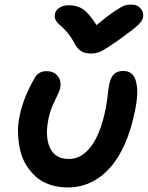

<svg xmlns="http://www.w3.org/2000/svg" viewBox="-20 -820 657 850"><path d="M562 -799.8Q586.4 -799.8 601.3 -784.2Q616.2 -768.6 613.8 -746.1Q612.3 -730.5 594 -711.9Q575.7 -693.4 511.2 -647Q501 -640.1 481.4 -626.7Q461.9 -613.3 455.8 -609.4Q449.7 -605.5 437 -598.1Q424.3 -590.8 418.2 -588.9Q412.1 -586.9 402.8 -585Q393.6 -583 383.8 -583Q355 -583 337.9 -594.5Q320.8 -606 307.1 -632.8Q293 -659.2 274.7 -679.9Q256.3 -700.7 244.9 -709.7Q233.4 -718.8 226.8 -730.7Q220.2 -742.7 223.1 -757.8Q226.1 -775.4 243.7 -786.1Q261.2 -796.9 284.2 -796.9Q321.8 -796.9 348.4 -778.6Q375 -760.3 407.2 -709Q458.5 -751.5 490 -772.2Q521.5 -793 533.4 -796.4Q545.4 -799.8 562 -799.8ZM279.8 9.8Q236.8 9.8 200.4 -2.7Q164.1 -15.1 139.2 -37.4Q114.3 -59.6 95.7 -89.8Q77.1 -120.1 69.3 -155.3Q61.5 -190.4 59.8 -229Q58.1 -267.6 66.9 -307.1Q84 -390.1 132.8 -473.1Q148.9 -504.9 186 -504.9Q218.8 -504.9 235.8 -483.2Q252.9 -461.4 246.1 -428.2Q243.7 -415.5 223.1 -375Q202.6 -334.5 194.8 -294.9Q178.2 -215.3 201.2 -165.8Q224.1 -116.2 285.2 -116.2Q342.3 -116.2 384.5 -173.8Q426.8 -231.4 448.2 -340.8Q453.6 -368.2 457 -400.4Q460.4 -432.6 463.9 -448.2Q470.2 -477.5 484.4 -491.7Q498.5 -505.9 526.9 -505.9Q552.7 -505.9 567.9 -488.5Q583 -471.2 586.9 -432.6Q590.8 -394 578.1 -332Q544.4 -163.6 466.6 -76.9Q388.7 9.8 279.8 9.8Z"/></svg>

Font: Shantell Sans Normal
Style: Italic
Weight: 600
Italic angle: -11.31°
Designer: Stephen Nixon, Anya Danilova, Shantell Martin
Foundry: Arrow Type
Version: Version 1.006;[559af2be0]